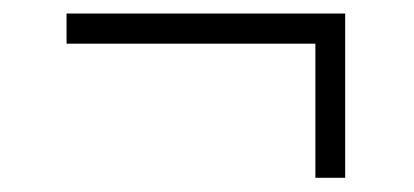

<svg xmlns="http://www.w3.org/2000/svg" viewBox="-20 -384 598 277"><path d="M76 -364.5H478V-321H76ZM478 -342V-127.5H435V-342Z"/></svg>

Font: Newsreader 60pt SemiBold
Style: Regular
Weight: 600
Designer: Hugues Gentile
Foundry: Production Type
Version: Version 1.003